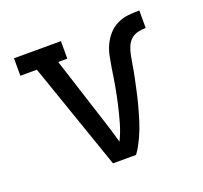

<svg xmlns="http://www.w3.org/2000/svg" viewBox="-98 -640 796 753"><g transform="rotate(-20 300.0 -264.0)"><path d="M252 0 97 -447H28V-520H224V-447H186L274 -173Q282 -148 290 -122.5Q298 -97 305 -71Q321 -104 331 -139Q341 -174 349 -209.5Q357 -245 363.5 -281Q370 -317 375 -353Q379 -377 383.5 -400Q388 -423 398 -444.5Q408 -466 424 -484Q440 -502 461.5 -512.5Q483 -523 506.5 -525.5Q530 -528 554 -528V-455Q537 -455 520.5 -451Q504 -447 492 -436Q480 -425 473.5 -409.5Q467 -394 463.5 -377.5Q460 -361 457.5 -344.5Q455 -328 452 -312Q449 -296 445.5 -279.5Q442 -263 438.5 -247Q435 -231 431.5 -215Q428 -199 423.5 -183Q419 -167 414.5 -151Q410 -135 405 -119Q400 -103 394 -87.5Q388 -72 381 -57Q374 -42 366 -27.5Q358 -13 348 0Z"/></g></svg>

Font: Iosevka Plex Etoile
Style: Regular
Weight: 400
Designer: Belleve Invis
Foundry: Belleve Invis
Version: Version 25.1.1; ttfautohint (v1.8.4)